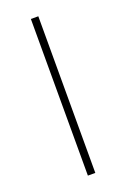

<svg xmlns="http://www.w3.org/2000/svg" viewBox="-110 -567 399 607"><g transform="rotate(-20 89.0 -263.5)"><path d="M102 0V-527H77V0Z"/></g></svg>

Font: Noto Sans Ethiopic Condensed Thin
Style: Regular
Weight: 100
Width: 3
Designer: Monotype Design Team
Foundry: Monotype Imaging Inc.
Version: Version 2.102